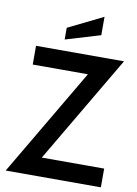

<svg xmlns="http://www.w3.org/2000/svg" viewBox="-99 -985 746 1049"><g transform="rotate(10 274.0 -460.5)"><path d="M190 -104H536V0H8L359 -596H53V-700H541ZM201 -826 394 -921V-819L201 -761Z"/></g></svg>

Font: Cabin SemiBold
Style: Regular
Weight: 600
Designer: Pablo Impallari
Foundry: Pablo Impallari. http://www.impallari.com Igino Marini. http://www.ikern.com
Version: Version 2.200